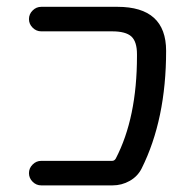

<svg xmlns="http://www.w3.org/2000/svg" viewBox="-20 -567 548 566"><path d="M326.2 -546.9Q469.7 -546.9 469.7 -417Q469.7 -214.8 397.5 -70.3Q385.7 -46.9 362.3 -33.7Q338.9 -20.5 311.5 -20.5H101.6Q86.9 -20.5 76.2 -31.2Q65.4 -42 65.4 -56.6Q65.4 -71.3 76.2 -82Q86.9 -92.8 101.6 -92.8H310.5Q317.4 -92.8 321.3 -99.6Q383.8 -219.7 383.8 -401.4Q383.8 -404.3 383.8 -407.2Q383.8 -444.3 367.2 -459.5Q350.6 -474.6 310.5 -474.6H101.6Q86.9 -474.6 76.2 -485.4Q65.4 -496.1 65.4 -510.7Q65.4 -525.4 76.2 -536.1Q86.9 -546.9 101.6 -546.9Z"/></svg>

Font: Gen Jyuu Gothic P Regular
Style: Regular
Weight: 400
Designer: [Source Han Sans]
Ryoko NISHIZUKA  (kana & ideographs); Paul D. Hunt (Latin, Greek & Cyrillic); Wenlong ZHANG  (bopomofo
Version: Version 1.002.20150607